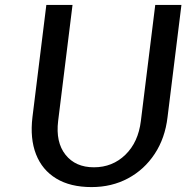

<svg xmlns="http://www.w3.org/2000/svg" viewBox="-20 -747 758 781"><path d="M352.5 14Q266 14 208.8 -20.8Q151.5 -55.5 126.5 -119.5Q101.5 -183.5 112 -270.5L168.5 -727H275L216.5 -255Q206 -168.5 246.5 -117.5Q287 -66.5 362 -66.5Q437.5 -66.5 490 -117.5Q542.5 -168.5 553 -255L611.5 -727H718L661.5 -270.5Q651.5 -185 609.2 -121Q567 -57 500.8 -21.5Q434.5 14 352.5 14Z"/></svg>

Font: Expletus Sans Medium
Style: Italic
Weight: 500
Italic angle: -7°
Version: Version 7.500